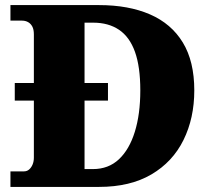

<svg xmlns="http://www.w3.org/2000/svg" viewBox="-20 -734 836 754"><path d="M21 0V-61H74Q86 -61 94.5 -68.5Q103 -76 108 -88Q113 -100 113 -115V-339H38V-408H113V-599Q113 -618 107 -629.5Q101 -641 90.5 -647Q80 -653 66 -653H21V-714H369Q485 -714 569 -677.5Q653 -641 698 -567Q743 -493 743 -379Q743 -270 700.5 -184Q658 -98 574.5 -49Q491 0 369 0ZM345 -70Q406 -70 447 -108.5Q488 -147 509.5 -216.5Q531 -286 531 -379Q531 -472 510 -530.5Q489 -589 447.5 -617Q406 -645 346 -645H312V-408H404V-339H312V-70Z"/></svg>

Font: Noto Serif Tibetan Black
Style: Regular
Weight: 900
Version: Version 2.103